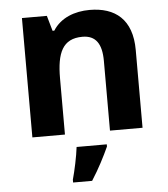

<svg xmlns="http://www.w3.org/2000/svg" viewBox="-54 -698 766 875"><g transform="rotate(-5 328.5 -260.5)"><path d="M388 -649C320 -649 255 -625 220 -569H212L192 -639H78V-93H227V-350C227 -466 254 -530 345 -530C406 -530 433 -490 433 -412V-93H582V-449C582 -589 505 -649 388 -649ZM413 -22V-32H275C270 11 256 76 245 115V128H332C366 75 393 22 413 -22Z"/></g></svg>

Font: Noto Sans Kannada UI
Style: Bold
Weight: 700
Designer: Jelle Bosma - Monotype Design Team
Foundry: Monotype Imaging Inc.
Version: Version 2.005